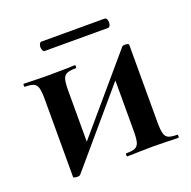

<svg xmlns="http://www.w3.org/2000/svg" viewBox="-99 -609 713 715"><g transform="rotate(-20 257.5 -251.5)"><path d="M75 4V-305Q75 -335 71 -349.5Q67 -364 56 -369Q45 -374 21 -374Q19 -374 19 -380Q19 -386 21 -386Q44 -386 56 -385L120 -384L201 -385Q210 -386 223 -386Q226 -386 226 -380Q226 -374 223 -374Q199 -374 187.5 -369Q176 -364 172 -349.5Q168 -335 168 -305V-83L127 -55L412 -389Q415 -394 425 -394Q431 -394 435.5 -392.5Q440 -391 440 -389V-81Q440 -51 444 -36.5Q448 -22 459 -17Q470 -12 494 -12Q496 -12 496 -6Q496 0 494 0Q465 0 449 -1L394 -2L335 -1Q319 0 291 0Q289 0 289 -6Q289 -12 291 -12Q315 -12 326.5 -17Q338 -22 342 -36.5Q346 -51 346 -81V-309L393 -336L103 4Q100 8 90 8Q85 8 80 6.5Q75 5 75 4ZM126 -493Q126 -500 129 -505.5Q132 -511 136 -511H387Q392 -511 395 -505.5Q398 -500 398 -493Q398 -485 395 -479.5Q392 -474 387 -474H136Q132 -474 129 -479.5Q126 -485 126 -493Z"/></g></svg>

Font: Cormorant Garamond
Style: Bold
Weight: 700
Designer: Christian Thalmann (Catharsis Fonts)
Foundry: Catharsis Fonts
Version: Version 4.000